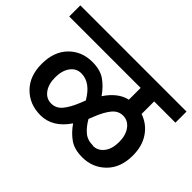

<svg xmlns="http://www.w3.org/2000/svg" viewBox="-130 -881 1015 1015"><g transform="rotate(45 377.0 -373.5)"><path d="M774 -571H615V-477Q671 -458 704.5 -409Q738 -360 738 -289Q738 -198 685 -145.5Q632 -93 555 -93Q496 -93 459.5 -118.5Q423 -144 394 -186Q332 -94 241 -94Q160 -94 107 -147Q54 -200 54 -291Q54 -382 105.5 -435Q157 -488 237 -488Q296 -488 332.5 -462.5Q369 -437 399 -394Q448 -468 514 -483V-571H-20V-654H774ZM238 -178Q274 -178 298.5 -207.5Q323 -237 344 -289L356 -319Q307 -404 238 -404Q201 -404 178 -373Q155 -342 155 -291Q155 -240 178 -209Q201 -178 238 -178ZM552 -177V-176Q589 -176 612.5 -206.5Q636 -237 636 -288Q636 -339 612.5 -370.5Q589 -402 552 -402Q517 -402 492.5 -372.5Q468 -343 447 -290L435 -260Q457 -222 483.5 -199.5Q510 -177 552 -177Z"/></g></svg>

Font: Martel Sans DemiBold
Style: Regular
Weight: 600
Designer: Dan Reynolds and Mathieu Réguer
Foundry: Dan Reynolds and Mathieu Réguer
Version: Version 1.001;PS 001.001;hotconv 1.0.70;makeotf.lib2.5.58329